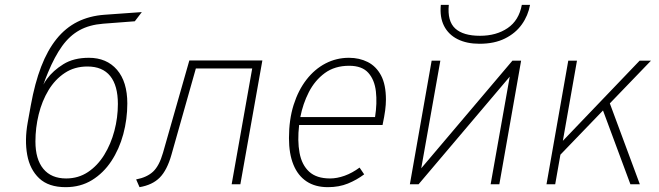

<svg xmlns="http://www.w3.org/2000/svg" viewBox="-20 -762 2727 794"><path d="M251.5 12Q181 12 142.2 -24.5Q103.5 -61 92.5 -121.8Q81.5 -182.5 94.5 -255L107.5 -327Q124 -418 150.2 -486.2Q176.5 -554.5 213.8 -600.8Q251 -647 300.5 -671.8Q350 -696.5 412.5 -701L566.5 -712L537.5 -674L406.5 -664Q349.5 -659.5 308.8 -637Q268 -614.5 237 -571.5Q206 -528.5 178.5 -462Q172 -446.5 167.2 -433.8Q162.5 -421 159.5 -412Q162.5 -418 166.2 -424Q170 -430 174.5 -436Q199.5 -470 242 -496.5Q284.5 -523 347.5 -523Q421 -523 463.8 -473.5Q506.5 -424 506.5 -334Q506.5 -269 489.8 -207Q473 -145 440.5 -95.8Q408 -46.5 360.5 -17.2Q313 12 251.5 12ZM253.5 -24Q304 -24 343.8 -50.5Q383.5 -77 411 -121.5Q438.5 -166 453 -220.8Q467.5 -275.5 467.5 -332Q467.5 -408 435.8 -447.5Q404 -487 341.5 -487Q288 -487 247.8 -460.2Q207.5 -433.5 180.5 -388.8Q153.5 -344 140 -288.8Q126.5 -233.5 126.5 -177Q126.5 -103.5 159.2 -63.8Q192 -24 253.5 -24Z M557 12 543 -20Q587.5 -28.5 613 -52.2Q638.5 -76 654 -130L763 -512H1065L974 0H938L1023 -479H790L689 -122Q671 -58.5 640.8 -27.8Q610.5 3 557 12Z M1336 12Q1283.5 12 1247.8 -11.8Q1212 -35.5 1193.5 -80.8Q1175 -126 1175 -191Q1175 -267 1194.2 -328Q1213.5 -389 1247.5 -432.8Q1281.5 -476.5 1326.5 -499.8Q1371.5 -523 1423 -523Q1466 -523 1500.8 -505.5Q1535.5 -488 1555.8 -450Q1576 -412 1576 -350Q1576 -330 1572.8 -305.2Q1569.5 -280.5 1562 -245H1217Q1209.5 -179.5 1218.8 -129.8Q1228 -80 1258.5 -52Q1289 -24 1345 -24Q1373.5 -24 1405 -35.2Q1436.5 -46.5 1467 -69L1486 -41Q1455.5 -18 1418.8 -3Q1382 12 1336 12ZM1222 -278H1531Q1540 -335.5 1534.5 -383.8Q1529 -432 1503 -461Q1477 -490 1424 -490Q1364.5 -490 1323.2 -459.8Q1282 -429.5 1257.2 -381Q1232.5 -332.5 1222 -278Z M1675 0 1765 -511H1801L1722 -66L2099 -511H2135L2045 0H2009L2088 -445L1711 0ZM1963 -581Q1910 -581 1872.2 -600Q1834.5 -619 1816.2 -655Q1798 -691 1803 -742H1836Q1829.5 -674.5 1862.5 -644.2Q1895.5 -614 1965 -614Q2032.5 -614 2079.2 -645.8Q2126 -677.5 2138 -742H2172Q2164 -697.5 2138 -661Q2112 -624.5 2068.2 -602.8Q2024.5 -581 1963 -581Z M2276 -100 2286 -157 2625 -511H2672ZM2240 0 2330 -511H2366L2276 0ZM2587 0 2470 -315 2498 -345 2626 0Z"/></svg>

Font: Overpass Thin
Style: Italic
Weight: 250
Italic angle: -10°
Designer: Delve Withrington, Dave Bailey, Thomas Jockin
Foundry: Delve Fonts LLC
Version: Version 4.000